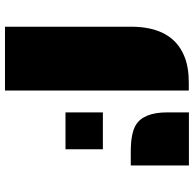

<svg xmlns="http://www.w3.org/2000/svg" viewBox="-24 -774 797 790"><g transform="rotate(90 375.0 -378.5)"><path d="M603.5 -517.6Q529.8 -517.6 495.1 -537.6Q441.9 -568.8 441.9 -668V-756.8H660.2V-517.6ZM89.4 -518.1Q89.4 -689 211.9 -738.3Q255.9 -756.3 319.3 -756.3H352.1V0H89.4ZM441.9 -402.8H593.8V-249H441.9Z"/></g></svg>

Font: Plaster
Style: Regular
Weight: 400
Designer: Eben Sorkin
Foundry: Eben Sorkin
Version: Version 1.007